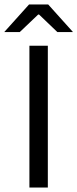

<svg xmlns="http://www.w3.org/2000/svg" viewBox="-56 -845 348 865"><path d="M159.5 0H76.5V-639H159.5ZM75 -825H161L272 -701.5V-700.5H202.5L120 -779.5H116L33 -700.5H-36V-701.5Z"/></svg>

Font: Anek Odia Medium
Style: Regular
Weight: 400
Version: Version 1.003